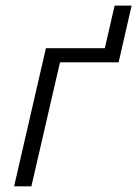

<svg xmlns="http://www.w3.org/2000/svg" viewBox="-20 -658 485 678"><path d="M29.8 0 142.1 -487.8H350.1L384.8 -638.2H444.8L398.9 -438H191.9L90.8 0Z"/></svg>

Font: HK Grotesk Light Italic
Style: Regular
Weight: 300
Italic angle: -13°
Designer: Alfredo Marco Pradil and Stefan Peev
Foundry: Hanken Design Co.
Version: Version 1.000;PS 001.000;hotconv 1.0.88;makeotf.lib2.5.64775